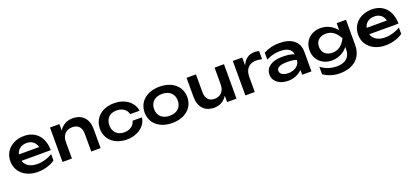

<svg xmlns="http://www.w3.org/2000/svg" viewBox="38 -1689 6375 2975"><g transform="rotate(-20 3226.0 -201.5)"><path d="M382 15C490 15 594 -17 667 -70V-176C597 -130 504 -103 418 -103C302 -103 225 -151 200 -234H682C682 -445 561 -583 367 -583C174 -583 35 -462 35 -285C35 -106 180 15 382 15ZM366 -467C452 -467 510 -421 529 -341H196C214 -418 277 -467 366 -467Z M1166 -583C1074 -583 995 -540 946 -462V-568H791V0H946V-276C946 -384 1011 -455 1114 -455C1212 -455 1265 -398 1265 -291V0H1419V-315C1419 -481 1327 -583 1166 -583Z M2029 -229C2013 -153 1943 -104 1850 -104C1739 -104 1667 -171 1667 -284C1667 -397 1739 -464 1850 -464C1942 -464 2012 -417 2029 -338H2184C2165 -484 2028 -583 1850 -583C1649 -583 1511 -461 1511 -284C1511 -107 1649 15 1850 15C2028 15 2165 -84 2184 -229Z M2600 15C2810 15 2952 -106 2952 -284C2952 -462 2810 -583 2600 -583C2389 -583 2248 -462 2248 -284C2248 -106 2389 15 2600 15ZM2600 -104C2479 -104 2404 -173 2404 -284C2404 -394 2479 -464 2600 -464C2720 -464 2795 -394 2795 -284C2795 -173 2720 -104 2600 -104Z M3659 0 3660 -188V-568H3505V-292C3505 -182 3443 -113 3342 -113C3249 -113 3198 -170 3198 -276V-568H3043V-253C3043 -87 3133 15 3291 15C3380 15 3457 -28 3505 -105V0Z M4241 -573C4219 -579 4191 -583 4166 -583C4063 -583 3997 -524 3961 -436V-568H3806V0H3961V-249C3961 -385 4039 -451 4142 -451C4171 -451 4208 -447 4241 -439Z M4743 0H4896V-325C4896 -501 4759 -583 4580 -583C4482 -583 4398 -564 4315 -520V-404C4386 -444 4470 -462 4545 -462C4670 -462 4734 -416 4742 -337C4686 -362 4615 -367 4555 -367C4541 -367 4527 -367 4512 -366C4372 -359 4267 -294 4267 -175C4267 -58 4372 15 4512 15C4614 15 4695 -30 4743 -79ZM4743 -243C4743 -146 4642 -96 4554 -96C4469 -96 4416 -131 4416 -182C4416 -262 4540 -265 4597 -265C4654 -265 4713 -259 4743 -243Z M5255 -49C5371 -49 5463 -107 5518 -176V-141C5518 -7 5439 62 5295 62C5206 62 5116 38 5035 -25V99C5118 153 5202 180 5304 180C5521 180 5672 64 5672 -151V-568H5518V-452C5463 -522 5371 -583 5255 -583C5098 -583 4979 -476 4979 -316C4979 -156 5098 -49 5255 -49ZM5304 -160C5196 -160 5135 -223 5135 -316C5135 -410 5198 -473 5304 -473C5393 -473 5467 -426 5523 -316C5467 -208 5394 -160 5304 -160Z M6116 15C6224 15 6328 -17 6401 -70V-176C6331 -130 6238 -103 6152 -103C6036 -103 5959 -151 5934 -234H6416C6416 -445 6295 -583 6101 -583C5908 -583 5769 -462 5769 -285C5769 -106 5914 15 6116 15ZM6100 -467C6186 -467 6244 -421 6263 -341H5930C5948 -418 6011 -467 6100 -467Z"/></g></svg>

Font: Bounded Med
Style: Regular
Weight: 500
Designer: Vlad Churkin
Version: Version 3.0